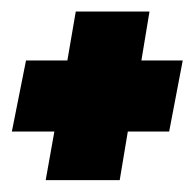

<svg xmlns="http://www.w3.org/2000/svg" viewBox="-30 -406 336 332"><path d="M49 -94.5H177L191 -178.5H262.5L286 -301.5H214.5L228.5 -386H101L86.5 -301.5H15L-9.5 -178.5H64Z"/></svg>

Font: Anybody Condensed Black
Style: Italic
Weight: 900
Width: 3
Italic angle: -10°
Version: Version 1.113;gftools[0.9.25]